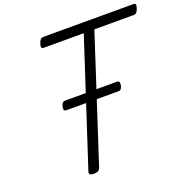

<svg xmlns="http://www.w3.org/2000/svg" viewBox="-185 -1287 1457 1480"><g transform="rotate(-20 543.0 -547.5)"><path d="M334 15Q291 15 299 -13L631 -1030H304Q289 -1030 285.5 -1039Q282 -1048 289 -1070Q297 -1093 306 -1101.5Q315 -1110 330 -1110H1066Q1081 -1110 1084.5 -1101.5Q1088 -1093 1080 -1070Q1073 -1048 1064 -1039Q1055 -1030 1040 -1030H718L387 -13Q382 1 369 8Q356 15 334 15ZM303 -518Q285 -518 283 -529Q281 -540 284 -553Q287 -567 294 -579Q301 -591 320 -591H742Q761 -591 763 -579Q765 -567 762 -553Q759 -540 752 -529Q745 -518 727 -518Z"/></g></svg>

Font: Playwrite CU
Style: Regular
Weight: 400
Designer: Veronika Burian, José Scaglione
Foundry: TypeTogether
Version: Version 1.002